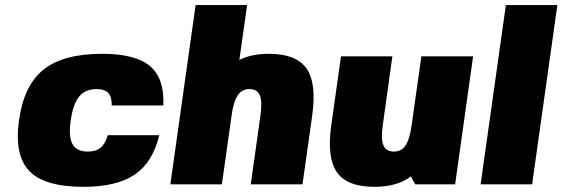

<svg xmlns="http://www.w3.org/2000/svg" viewBox="-20 -720 2197 750"><path d="M400.9 -191.9H602.1Q576.7 -85.9 506.3 -38.1Q436 9.8 305.7 9.8Q154.3 9.8 94.7 -51.8Q35.2 -113.3 54.2 -250Q73.2 -386.7 150.1 -448.2Q227.1 -509.8 378.9 -509.8Q509.3 -509.8 565.9 -461.9Q622.6 -414.1 618.2 -308.1H416.5Q417 -341.8 402.8 -356.9Q388.7 -372.1 357.4 -372.1Q313.5 -372.1 289.6 -343.3Q265.6 -314.5 256.3 -250Q247.1 -186 263.2 -157Q279.3 -127.9 323.2 -127.9Q354.5 -127.9 372.8 -143.1Q391.1 -158.2 400.9 -191.9Z M645.5 0 744.1 -700.2H945.3L915 -485.8Q961.4 -509.8 1030.3 -509.8Q1136.7 -509.8 1177 -452.9Q1217.3 -396 1199.7 -270L1161.6 0H959.5L997.6 -270Q1004.9 -323.7 994.9 -347.9Q984.9 -372.1 954.1 -372.1Q925.3 -372.1 908.7 -347.7Q892.1 -323.2 884.8 -270L846.7 0Z M1585 -30.8Q1532.2 9.8 1442.4 9.8Q1335.9 9.8 1296.1 -47.1Q1256.3 -104 1273.9 -230L1312 -500H1512.7L1475.1 -230Q1467.3 -176.3 1477.8 -152.1Q1488.3 -127.9 1518.6 -127.9Q1548.8 -127.9 1564.7 -152.6Q1580.6 -177.2 1588.4 -233.9L1626 -500H1828.1L1757.8 0H1601.6Z M1857.4 0 1956.1 -700.2H2157.2L2058.6 0Z"/></svg>

Font: Fivo Sans Black
Style: Regular
Weight: 900
Designer: Alexander Slobzheninov
Foundry: Alexander Slobzheninov
Version: 1.0